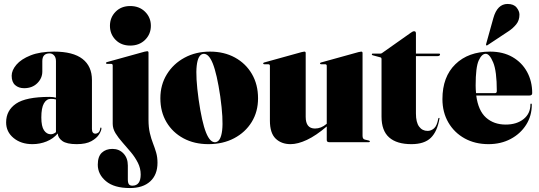

<svg xmlns="http://www.w3.org/2000/svg" viewBox="-20 -719 2726 971"><path d="M11 -100Q11 -160.5 61.2 -194.8Q111.5 -229 230 -229Q249.5 -229 263 -225V-410Q263 -428 253.8 -438.5Q244.5 -449 231 -449Q194 -449 194 -410V-357Q194 -323.5 168.5 -298.2Q143 -273 102 -273Q74.5 -273 56.8 -288.5Q39 -304 39 -336Q39 -363.5 63 -391.8Q87 -420 134.8 -439Q182.5 -458 253.5 -458Q349.5 -458 397.2 -421Q445 -384 445 -314V-67Q445 -43 463 -43Q470.5 -43 477.8 -48.8Q485 -54.5 487 -70Q487.5 -74 490 -74Q493 -74 493 -70Q493 -58.5 481.2 -39.5Q469.5 -20.5 442.2 -5.2Q415 10 368 10Q317.5 10 295.2 -6Q273 -22 272 -44Q249.5 -17.5 215.8 -3.8Q182 10 144 10Q86.5 10 48.8 -21Q11 -52 11 -100ZM189 -125Q189 -80 202.5 -60Q216 -40 237 -40Q249.5 -40 263 -50.5V-216Q252.5 -219 237 -219Q215 -219 202 -196Q189 -173 189 -125Z M638.5 -488.5Q593 -488.5 564.5 -517.5Q536 -546.5 536 -588.5Q536 -630.5 564.5 -659.5Q593 -688.5 638.5 -688.5Q684.5 -688.5 713.8 -659.5Q743 -630.5 743 -588.5Q743 -546.5 713.8 -517.5Q684.5 -488.5 638.5 -488.5ZM731 -114Q731 -75 737.8 -46.2Q744.5 -17.5 753.8 6Q763 29.5 769.8 52.8Q776.5 76 776.5 104Q776.5 164.5 739.8 198.2Q703 232 637 232Q557 232 515.8 197.2Q474.5 162.5 474.5 114Q474.5 72.5 495 53.2Q515.5 34 548.5 34Q582.5 34 604.5 57.2Q626.5 80.5 626.5 118V188Q626.5 205.5 631.8 212.8Q637 220 649.5 220Q691.5 220 691.5 163.5Q691.5 132 677.2 104Q663 76 642 50.8Q621 25.5 599.8 1.8Q578.5 -22 564.2 -45.2Q550 -68.5 550 -93V-388Q550 -396 541.5 -396H522Q516 -396 516 -400.5Q516 -403.5 521 -405L710.5 -457.5Q720.5 -460 724 -460Q731 -460 731 -453Z M1042 -458Q1113.5 -458 1168.2 -428Q1223 -398 1254 -344.8Q1285 -291.5 1285 -222Q1285 -154 1252.8 -101.8Q1220.5 -49.5 1164 -19.8Q1107.5 10 1034 10Q962.5 10 907.8 -19.5Q853 -49 822 -101.2Q791 -153.5 791 -222Q791 -290 823.8 -343.2Q856.5 -396.5 913.2 -427.2Q970 -458 1042 -458ZM1070.5 0Q1097 -4 1103.5 -60Q1110 -116 1094 -231Q1077 -346 1056 -398.2Q1035 -450.5 1007 -446.5Q981 -442 974.8 -386.5Q968.5 -331 984.5 -216Q1001 -101 1022 -48.5Q1043 4 1070.5 0Z M1345 -109V-386Q1345 -394 1336.5 -394H1317Q1311 -394 1311 -398.5Q1311 -401.5 1316 -403L1505.5 -455.5Q1515.5 -458 1519 -458Q1526 -458 1526 -451V-128Q1526 -69 1573 -69Q1604 -69 1631 -92L1632.5 -93.5V-386Q1632.5 -394 1624 -394H1604.5Q1598.5 -394 1598.5 -398.5Q1598.5 -401.5 1603.5 -403L1793 -455.5Q1802.5 -458 1806.5 -458Q1813.5 -458 1813.5 -451V-32Q1813.5 -15.5 1825.5 -13L1844.5 -8.5Q1850.5 -7 1850.5 -4Q1850.5 0 1845.5 0H1644.5Q1632.5 0 1632.5 -11V-79.5Q1578 -33 1532 -11.5Q1486 10 1449.5 10Q1403 10 1374 -18Q1345 -46 1345 -109Z M1903.5 -429 1866.5 -439Q1860.5 -440 1860.5 -444Q1860.5 -448 1864.5 -448H1904.5Q1908.5 -448 1912.5 -451L2058.5 -554Q2067.5 -561 2074.5 -561Q2083.5 -561 2083.5 -550V-448H2200.5Q2205.5 -448 2205.5 -444Q2205.5 -435 2190.5 -435H2083.5V-145Q2083.5 -100.5 2099.5 -78.8Q2115.5 -57 2142.5 -57Q2160.5 -57 2175.2 -70Q2190 -83 2196.5 -119Q2197.5 -123 2200.5 -123Q2203.5 -123 2202.5 -119Q2191.5 -54 2158.8 -22Q2126 10 2060.5 10Q1986.5 10 1948 -24Q1909.5 -58 1909.5 -129V-420Q1909.5 -428 1903.5 -429Z M2671.5 -248Q2671.5 -236 2657.5 -236H2388.5Q2398.5 -159.5 2438 -124.2Q2477.5 -89 2537.5 -89Q2593 -89 2627.8 -116.8Q2662.5 -144.5 2662.5 -191Q2662.5 -195 2665.5 -195Q2669.5 -195 2669.5 -190Q2669.5 -133 2640.8 -87.8Q2612 -42.5 2562.5 -16.2Q2513 10 2450.5 10Q2382.5 10 2330 -19Q2277.5 -48 2247.5 -99.5Q2217.5 -151 2217.5 -218Q2217.5 -330.5 2283 -394.2Q2348.5 -458 2458.5 -458Q2524 -458 2571.8 -430.5Q2619.5 -403 2645.5 -355.5Q2671.5 -308 2671.5 -248ZM2385.5 -287Q2385.5 -266.5 2387.5 -248H2483.5Q2492.5 -248 2492.5 -259Q2492.5 -359.5 2474.2 -403.2Q2456 -447 2436.5 -447Q2416.5 -447 2401 -413.2Q2385.5 -379.5 2385.5 -287ZM2475 -627.5Q2495 -699 2547 -699Q2578 -699 2592.5 -681Q2607 -663 2607 -645Q2607 -616 2590.8 -596Q2574.5 -576 2552.5 -561.5L2444.5 -490Q2441 -488 2438.5 -490.5Q2437.5 -491.5 2438.5 -496.5Z"/></svg>

Font: Fraunces 144pt Black
Style: Regular
Weight: 900
Version: Version 1.000;[0bf87f6ff]